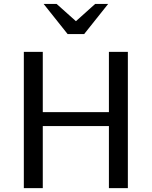

<svg xmlns="http://www.w3.org/2000/svg" viewBox="-20 -975 786 995"><path d="M103.5 -706.1H201.7V-394H544.4V-706.1H642.6V0H544.4V-321.8H201.7V0H103.5ZM330.6 -798.3 206.1 -954.6H273.4L373.5 -865.2L473.1 -954.6H540.5L416 -798.3Z"/></svg>

Font: Monda
Style: Regular
Weight: 400
Designer: Vernon Adams
Foundry: Vernon Adams
Version: Version 2.100; ttfautohint (v1.8.3)